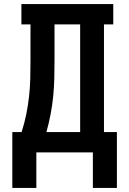

<svg xmlns="http://www.w3.org/2000/svg" viewBox="-20 -755 640 951"><path d="M440 176V0H160V176H41V-101H87Q101 -144 110 -188.5Q119 -233 124 -278Q129 -323 130 -368.5Q131 -414 131 -459V-634H86V-735H541V-634H495V-101H559V176ZM210 -101H377V-634H250V-459Q250 -414 249 -368.5Q248 -323 243.5 -278Q239 -233 230.5 -188.5Q222 -144 210 -101Z"/></svg>

Font: Iosevka Plex Etoile
Style: Bold
Weight: 700
Designer: Belleve Invis
Foundry: Belleve Invis
Version: Version 25.1.1; ttfautohint (v1.8.4)